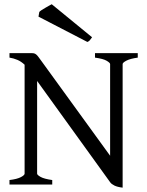

<svg xmlns="http://www.w3.org/2000/svg" viewBox="-20 -864 689 899"><path d="M24.4 0V-21Q60.5 -25.4 77.9 -34.7Q95.2 -43.9 95.2 -50.8V-561Q79.1 -576.2 61.3 -583.7Q43.5 -591.3 24.4 -594.2V-615.2H127.9Q135.3 -615.2 139.9 -614Q144.5 -612.8 149.4 -608.9Q154.3 -605 159.9 -597.4Q165.5 -589.8 174.8 -577.1L495.6 -134.8V-564Q495.6 -569.8 479.7 -579.3Q463.9 -588.9 424.8 -594.2V-615.2H625V-594.2Q589.8 -589.4 572 -580.1Q554.2 -570.8 554.2 -564V14.6Q529.8 11.7 515.9 4.9Q502 -2 496.1 -10.3L153.8 -484.9V-50.8Q153.8 -44.9 170.2 -35.6Q186.5 -26.4 224.6 -21V0ZM411.1 -689.5Q404.3 -680.2 400.6 -675.5Q397 -670.9 389.2 -667.5L160.2 -786.1L164.1 -808.1Q167.5 -812 175 -816.9Q182.6 -821.8 191.4 -826.9Q200.2 -832 208.5 -836.7Q216.8 -841.3 222.2 -844.2Z"/></svg>

Font: Noto Serif Devanagari
Style: Regular
Weight: 400
Designer: Monotype Design Team
Foundry: Monotype Imaging Inc.
Version: Version 1.01